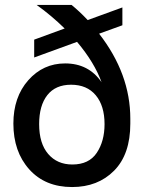

<svg xmlns="http://www.w3.org/2000/svg" viewBox="-20 -745 580 775"><path d="M271 10Q162 10 98 -61.5Q34 -133 34 -246Q34 -353 94 -421Q154 -489 243 -489Q338 -489 390 -413Q361 -493 291 -576L118 -513V-585L241 -630Q188 -682 128 -725H269Q301 -699 334 -664L474 -715V-643L380 -609Q506 -447 506 -266V-246Q506 -122 440.5 -56Q375 10 271 10ZM138 -244Q138 -166 174.5 -123.5Q211 -81 272 -81Q339 -81 370.5 -128Q402 -175 402 -244Q402 -318 366.5 -360.5Q331 -403 267 -403Q204 -403 171 -361Q138 -319 138 -244Z"/></svg>

Font: TASA Orbiter Display Medium
Style: Regular
Weight: 500
Designer: Weizhong Zhang
Version: Version 1.000;Glyphs 3.1.2 (3151)